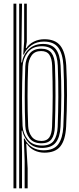

<svg xmlns="http://www.w3.org/2000/svg" viewBox="-20 -820 426 1040"><path d="M113.5 200V52.2L109.2 -69.2H113.2Q127 -38.8 154.5 -22.2Q182 -5.8 215.2 -5.8Q272 -5.8 295.8 -38.9Q319.5 -72 323 -133.2Q327.2 -222.8 327.4 -302.4Q327.5 -382 323.5 -465.2Q319.8 -529.2 295.6 -562Q271.5 -594.8 217.2 -594.8Q179.2 -594.8 150.5 -574.9Q121.8 -555 109.2 -524.8H105.8L110.8 -594.8V-800H125.2V-593.2L119.8 -559.5H123Q137.8 -582 163.6 -594.8Q189.5 -607.5 220.5 -607.5Q279.2 -607.5 306.8 -572.5Q334.2 -537.5 338.8 -465.2Q343 -387 342.8 -304.6Q342.5 -222.2 338.2 -134Q334.5 -62.2 307.2 -27.6Q280 7 220.5 7Q191 7 165.8 -5.4Q140.5 -17.8 125.8 -40.8H122.2L129.8 92.2V200ZM53 200V-800H68.5V200ZM83.8 200V-800H99.2L95.5 -481.8H99Q106.2 -526 136.4 -554Q166.5 -582 213.5 -582Q260 -582 282.4 -553.6Q304.8 -525.2 308.2 -465Q312.5 -383.5 312.2 -303.6Q312 -223.8 307.8 -133.5Q304.8 -76.5 282.2 -48Q259.8 -19.5 209.5 -18.8Q166 -18 138.2 -44.8Q110.5 -71.5 100.8 -112.2H97.2L99.2 6.2V200ZM207.2 -31.5Q252.5 -31.5 271.4 -58Q290.2 -84.5 292.5 -132.5Q295.5 -212.8 295.9 -294.1Q296.2 -375.5 293 -464Q290.8 -518.8 270.4 -544.1Q250 -569.5 206.5 -569.5Q155.8 -569.5 130 -536Q104.2 -502.5 102.5 -460.2Q99.2 -370.2 99.2 -289.2Q99.2 -208.2 102.2 -138Q104.5 -96.8 130.5 -64.1Q156.5 -31.5 207.2 -31.5ZM205 -43.8Q161 -43.8 139.9 -71.2Q118.8 -98.8 117 -137.5Q111 -292.8 117 -460Q118.8 -501.8 140 -529Q161.2 -556.2 202.8 -556.2Q241 -556.2 258.5 -533.6Q276 -511 277.8 -464.8Q280.8 -380.8 280.5 -301Q280.2 -221.2 277.2 -134Q275.8 -88.5 259.1 -66.1Q242.5 -43.8 205 -43.8ZM204.8 -56.5Q233.5 -56.5 246.9 -75.4Q260.2 -94.2 262 -134.2Q265.2 -221 265.4 -299.1Q265.5 -377.2 262.5 -464.8Q261 -503.8 247.2 -523.6Q233.5 -543.5 202.5 -543.5Q167.8 -543.5 150.9 -519.1Q134 -494.8 132.5 -460Q129.2 -382.8 129.2 -300.2Q129.2 -217.8 132.5 -137.5Q134 -103.5 151.6 -80Q169.2 -56.5 204.8 -56.5Z"/></svg>

Font: Big Shoulders Inline Display Medium
Style: Regular
Weight: 500
Designer: Patric King
Foundry: XO Type Co
Version: Version 1.000